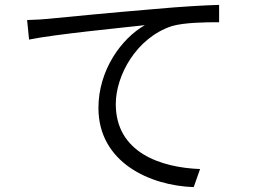

<svg xmlns="http://www.w3.org/2000/svg" viewBox="-20 -742 1040 786"><path d="M91 -660 99 -580C205 -602 486 -629 573 -639C478 -585 383 -456 383 -300C383 -77 594 18 773 24L799 -50C639 -56 454 -117 454 -316C454 -433 538 -587 683 -635C734 -650 820 -651 877 -651V-722C812 -720 722 -715 613 -705C431 -690 239 -671 178 -665C159 -663 129 -661 91 -660Z"/></svg>

Font: Noto Sans CJK JP DemiLight
Style: Regular
Weight: 350
Designer: Ryoko NISHIZUKA (kana & ideographs); Paul D. Hunt (Latin, Greek & Cyrillic); Wenlong ZHANG (bopomofo); Sandoll Communica
Foundry: Adobe Systems Incorporated
Version: Version 1.004;PS 1.004;hotconv 1.0.82;makeotf.lib2.5.63406